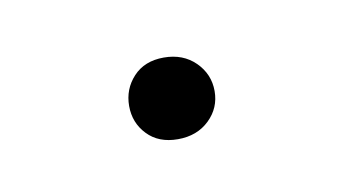

<svg xmlns="http://www.w3.org/2000/svg" viewBox="-27 -103 279 148"><g transform="rotate(-10 112.5 -29.0)"><path d="M71.8 -28.3Q71.8 -41.5 80.6 -51Q89.4 -60.5 104.5 -60.5Q119.6 -60.5 129.2 -51Q138.7 -41.5 138.7 -28.3Q138.7 -15.1 129.2 -5.9Q119.6 3.4 104.5 3.4Q89.4 3.4 80.6 -5.9Q71.8 -15.1 71.8 -28.3Z"/></g></svg>

Font: Roboto Condensed ExtraLight
Style: Regular
Weight: 250
Designer: Christian Robertson
Foundry: Google
Version: Version 3.008; 2023